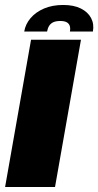

<svg xmlns="http://www.w3.org/2000/svg" viewBox="-34 -753 395 773"><path d="M-13.5 0H187.5L292 -593H91ZM220.5 -733Q177 -733 143.5 -718.8Q110 -704.5 89.2 -680.2Q68.5 -656 63.5 -626H155.5Q158 -640 164.2 -649.5Q170.5 -659 181.2 -663.8Q192 -668.5 209 -668.5Q224.5 -668.5 233.8 -663.8Q243 -659 246.5 -649.8Q250 -640.5 247.5 -626H340Q345.5 -656 332.8 -680.2Q320 -704.5 291.5 -718.8Q263 -733 220.5 -733Z"/></svg>

Font: Anybody Thin ExtraBold
Style: Italic
Weight: 800
Italic angle: -10°
Version: Version 1.113;gftools[0.9.25]